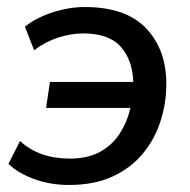

<svg xmlns="http://www.w3.org/2000/svg" viewBox="-20 -517 540 546"><path d="M176 9Q124 9 78 -7.5Q32 -24 4 -51L37 -116Q91 -66 179 -66Q230 -66 265 -85.5Q300 -105 321 -138Q342 -171 351 -210H111L122 -284H359Q357 -346 323.5 -384Q290 -422 216 -422Q182 -422 145 -410Q108 -398 77 -374L51 -441Q81 -466 128.5 -481.5Q176 -497 221 -497Q338 -497 395.5 -436.5Q453 -376 453 -278Q453 -224 436.5 -172.5Q420 -121 386 -80Q352 -39 300 -15Q248 9 176 9Z"/></svg>

Font: Nunito Sans SemiBold
Style: Italic
Weight: 600
Italic angle: -9°
Designer: Vernon Adams
Foundry: Vernon Adams
Version: Version 3.006; ttfautohint (v1.8.3)